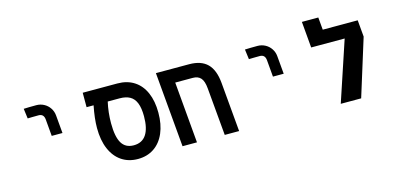

<svg xmlns="http://www.w3.org/2000/svg" viewBox="-65 -1102 3130 1509"><g transform="rotate(-15 1500.0 -347.0)"><path d="M245 -609Q223.5 -609 187.8 -608.5Q152 -608 142.5 -607L153 -526Q160.5 -526.5 191.2 -527Q222 -527.5 241.5 -527.5Q283.5 -527.5 288 -482.5L300 -344.5H387.5L374.5 -492Q371.5 -524.5 353.5 -551.5Q335.5 -578.5 306.8 -593.8Q278 -609 245 -609Z M659.5 -311.5Q659.5 -389 680 -491.5H623V-609H904.5Q983.5 -609 1040.2 -572.5Q1097 -536 1127 -467.2Q1157 -398.5 1157 -304.5Q1157 -209.5 1126.8 -139.2Q1096.5 -69 1040.5 -31.2Q984.5 6.5 909 6.5Q833 6.5 776.8 -31.5Q720.5 -69.5 690 -141Q659.5 -212.5 659.5 -311.5ZM1040.5 -306Q1040.5 -373 1024.2 -413.8Q1008 -454.5 975.2 -473Q942.5 -491.5 891.5 -491.5H795Q776 -408 776 -319Q776 -209 807 -157.5Q838 -106 904.5 -106Q972.5 -106 1006.5 -156.8Q1040.5 -207.5 1040.5 -306Z M1697 -401.5 1732.5 0H1615.5L1581 -388Q1576 -447 1553.8 -472.5Q1531.5 -498 1489 -498H1346L1389.5 0H1272L1218.5 -609H1488.5Q1586 -609 1636.8 -558.5Q1687.5 -508 1697 -401.5Z M2045 -609Q2023.5 -609 1987.8 -608.5Q1952 -608 1942.5 -607L1953 -526Q1960.5 -526.5 1991.2 -527Q2022 -527.5 2041.5 -527.5Q2083.5 -527.5 2088 -482.5L2100 -344.5H2187.5L2174.5 -492Q2171.5 -524.5 2153.5 -551.5Q2135.5 -578.5 2106.8 -593.8Q2078 -609 2045 -609Z M2858 -599.5 2870 -464 2725.5 0H2559.5L2722 -488H2449.5L2431 -701H2564.5L2573.5 -599.5Z"/></g></svg>

Font: JuliaMono SemiBold
Style: Italic
Weight: 600
Italic angle: -9°
Monospace: yes
Designer: cormullion
Foundry: corm
Version: Version 0.056; ttfautohint (v1.8.4)